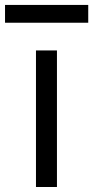

<svg xmlns="http://www.w3.org/2000/svg" viewBox="-67 -747 372 767"><path d="M76.7 0H160.5V-545.5H76.7ZM-46.9 -656.2H285.5V-727.3H-46.9Z"/></svg>

Font: Magic Ui Pro
Style: Regular
Weight: 400
Designer: Stefan Endress, Andreas Faust
Version: Version 1.000;FEAKit 1.0